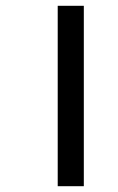

<svg xmlns="http://www.w3.org/2000/svg" viewBox="-20 -642 406 662"><path d="M179 0H269V-622H179Z"/></svg>

Font: Noto Sans Gurmukhi UI Condensed Medium
Style: Regular
Weight: 500
Width: 3
Designer: Jelle Bosma - Monotype Design Team
Foundry: Monotype Imaging Inc.
Version: Version 2.004